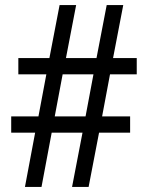

<svg xmlns="http://www.w3.org/2000/svg" viewBox="-20 -734 582 754"><path d="M78 0 118 -213H24V-277H131L162 -442H52V-506H174L214 -714H279L239 -506H359L399 -714H464L424 -506H517V-442H412L381 -277H491V-213H369L328 0H263L304 -213H183L143 0ZM195 -277H316L347 -442H226Z"/></svg>

Font: Noto Sans Malayalam Condensed
Style: Regular
Weight: 400
Width: 3
Designer: Jelle Bosma - Monotype Design Team
Foundry: Monotype Imaging Inc.
Version: Version 2.104; ttfautohint (v1.8.4.7-5d5b)